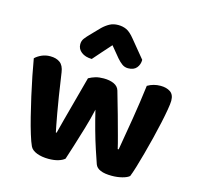

<svg xmlns="http://www.w3.org/2000/svg" viewBox="-107 -841 986 962"><g transform="rotate(15 386.0 -360.0)"><path d="M389.4 -290Q378.3 -240 362.3 -186.8Q346.4 -133.7 332 -87.8Q317.5 -42 308.4 -14.1Q296.6 -3.8 275.5 2.6Q254.5 9 225.4 9Q191.1 9 164.7 -1Q138.3 -11.1 129.5 -29.9Q120.2 -49.9 108.9 -86.8Q97.5 -123.6 85.5 -171.5Q73.6 -219.4 61.8 -271.1Q50.1 -322.8 40.5 -371.5Q30.9 -420.1 24.4 -458.8Q36.8 -471.2 57.1 -480.6Q77.5 -490 102.4 -490Q133.6 -490 152.9 -475.7Q172.3 -461.4 177.1 -427Q186.8 -359.2 194.9 -308.4Q203 -257.7 209.4 -222.1Q215.8 -186.4 220.3 -163.5Q224.7 -140.6 227.4 -128.2H231.4Q237.1 -150.7 249.6 -198.4Q262 -246 279 -307.7Q296.1 -369.3 312.5 -432.2Q329.6 -441.8 347.4 -446.9Q365.3 -452.1 389.7 -452.1Q420.6 -452.1 442.5 -442.2Q464.4 -432.2 470.6 -411.6Q488.6 -351 504.2 -294Q519.9 -237 531.7 -193.5Q543.6 -150 548.3 -128H553.3Q567.2 -207.9 581.6 -295.8Q596.1 -383.8 607 -471.9Q637.7 -490 674.4 -490Q705.1 -490 725 -476.7Q744.9 -463.4 744.9 -431.2Q744.9 -416.4 739.5 -385Q734.2 -353.6 725.4 -313.1Q716.7 -272.6 705.5 -227.8Q694.3 -183 682.9 -141.1Q671.6 -99.3 661.4 -65.9Q651.2 -32.6 643.7 -14.1Q632.6 -4 607.4 2.5Q582.2 9 553.6 9Q479.9 9 466.8 -27.4Q457.4 -54.3 443.2 -97.2Q429 -140 414.9 -190.8Q400.8 -241.5 389.4 -290ZM434.4 -568.4 388.4 -624.1Q363.1 -595.3 345.2 -575.6Q327.2 -555.9 305.7 -530.6Q271.8 -531.1 251.4 -547Q231 -562.8 231 -587.2Q231 -605 241 -618.1Q250.9 -631.2 269.8 -650.3L310.2 -692Q327.8 -709 346.7 -719.2Q365.5 -729.4 390.7 -729.4Q414.3 -729.4 433.9 -720.4Q453.5 -711.3 477.2 -681.8L551.3 -591.7Q551.3 -567.3 537 -550Q522.6 -532.6 493 -532.6Q475.6 -532.6 462.1 -542.3Q448.5 -552 434.4 -568.4Z"/></g></svg>

Font: Baloo Paaji 2
Style: Regular
Weight: 400
Designer: Shuchita Grover, Noopur Datye and Ek Type
Foundry: Ek Type
Version: Version 1.700